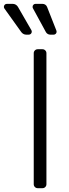

<svg xmlns="http://www.w3.org/2000/svg" viewBox="-80 -985 359 1005"><path d="M96.6 -20.6V-706.7Q96.6 -715.2 102.6 -721.2Q108.7 -727.3 117.5 -727.3H142.4Q150.9 -727.3 157 -721.2Q163 -715.2 163 -706.7V-20.6Q163 -12.1 157 -6Q150.9 0 142.4 0H117.5Q108.7 0 102.6 -6Q96.6 -12.1 96.6 -20.6ZM-44 -964.8H-13.1Q-5 -964.8 2.3 -960.6Q9.6 -956.3 13.8 -949.2L84.2 -827.1Q86.3 -823.5 86.3 -819.2Q86.3 -812.9 81.9 -808.2Q77.4 -803.6 70.7 -803.6H56.8Q49.4 -803.6 42.8 -807.2Q36.2 -810.7 31.6 -816.8L-56.8 -940.3Q-59.7 -944.2 -59.7 -949.2Q-59.7 -955.6 -55.2 -960.2Q-50.8 -964.8 -44 -964.8ZM105.8 -964.8H142.4Q150.6 -964.8 157.1 -960.4Q163.7 -956 166.5 -948.5L215.2 -824.9Q216.3 -821.7 216.3 -818.9Q216.3 -812.5 211.8 -808.1Q207.4 -803.6 201 -803.6H182.9Q175.8 -803.6 169.6 -807.4Q163.4 -811.1 160.2 -817.1L92.3 -941.8Q90.6 -945 90.6 -949.2Q90.6 -955.6 95 -960.2Q99.4 -964.8 105.8 -964.8Z"/></svg>

Font: DeltaSans Light
Style: Regular
Weight: 300
Designer: Rasmus Andersson
Foundry: rsms
Version: Version 3.012